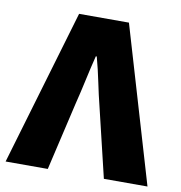

<svg xmlns="http://www.w3.org/2000/svg" viewBox="-85 -720 742 789"><g transform="rotate(10 286.0 -325.0)"><path d="M-10 0 182 -650H390L582 0H400L332 -284Q319 -336 308.5 -387Q298 -438 284 -490H280Q267 -438 256 -387Q245 -336 232 -284L166 0Z"/></g></svg>

Font: Source Sans 3 Black
Style: Regular
Weight: 900
Designer: Paul D. Hunt
Foundry: Adobe
Version: Version 3.046;hotconv 1.0.118;makeotfexe 2.5.65603